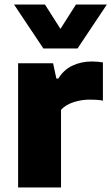

<svg xmlns="http://www.w3.org/2000/svg" viewBox="-20 -828 492 848"><path d="M60 0V-548.5H214.5L229 -481H237.5Q261 -519.5 299.8 -538Q338.5 -556.5 386.5 -556.5Q399.5 -556.5 412 -555.2Q424.5 -554 434.5 -552.5V-383.5Q420.5 -386.5 404.5 -387.2Q388.5 -388 375 -388Q340.5 -388 305.2 -376.8Q270 -365.5 249.5 -343V0ZM171.5 -614 42 -808H178.5L247 -700.5L315.5 -808H452L322.5 -614Z"/></svg>

Font: Encode Sans Semi Expanded ExtraBold
Style: Regular
Weight: 800
Width: 6
Designer: Multiple Designers
Foundry: Impallari Type
Version: Version 3.000; ttfautohint (v1.8.3) -l 8 -r 50 -G 200 -x 14 